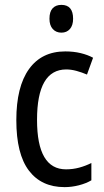

<svg xmlns="http://www.w3.org/2000/svg" viewBox="-20 -758 427 788"><path d="M245 10Q150 10 98.5 -58Q47 -126 47 -265Q47 -402 99 -474.5Q151 -547 248 -547Q282 -547 311 -540Q340 -533 362 -521L337 -452Q316 -461 294 -467Q272 -473 252 -473Q132 -473 132 -266Q132 -63 251 -63Q279 -63 305 -70Q331 -77 355 -89V-18Q333 -5 303.5 2.5Q274 10 245 10ZM232 -738Q280 -738 280 -681Q280 -654 267 -639Q254 -624 232 -624Q210 -624 196.5 -639Q183 -654 183 -681Q183 -710 196 -724Q209 -738 232 -738Z"/></svg>

Font: Noto Sans Thai Cond
Style: Regular
Weight: 400
Width: 3
Designer: Monotype Design Team
Foundry: Monotype Imaging Inc.
Version: Version 2.002; ttfautohint (v1.8.4.7-5d5b)